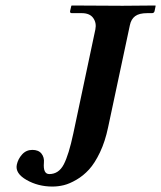

<svg xmlns="http://www.w3.org/2000/svg" viewBox="-20 -666 586 698"><path d="M159.2 -33.2Q193.4 -33.2 211.7 -68.1Q230 -103 246.6 -181.2L326.7 -559.1Q331.5 -583 318.8 -600.6Q306.2 -618.2 277.3 -618.2H241.2Q233.4 -618.2 234.9 -626L239.3 -645L241.2 -646Q386.2 -645 425.3 -645L544.4 -646L545.9 -645L542 -626Q540.5 -618.2 532.2 -618.2H515.1Q485.8 -618.2 471.2 -607.2Q456.5 -596.2 452.1 -574.2L373 -203.1Q362.3 -151.9 343.5 -112.3Q324.7 -72.8 303.7 -49.8Q282.7 -26.9 257.8 -12.5Q232.9 2 212.2 7.1Q191.4 12.2 170.4 12.2Q118.7 12.2 76.7 -11.7Q34.7 -35.6 41 -66.9Q45.4 -87.9 60.3 -104.5Q75.2 -121.1 97.7 -121.1Q120.1 -121.1 130.9 -107.4Q141.6 -93.8 139.6 -74.2Q136.2 -33.2 159.2 -33.2Z"/></svg>

Font: Linux Libertine Slanted
Style: Semibold Slanted
Weight: 600
Designer: Philipp H. Poll
Foundry: Philipp H. Poll
Version: Version 5.1.1